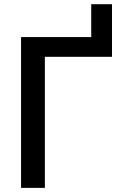

<svg xmlns="http://www.w3.org/2000/svg" viewBox="-20 -910 613 930"><path d="M82 0V-730.5H421.9V-889.6H522.5V-634.8H197.3V0Z"/></svg>

Font: GenEi M Gothic v2 Medium
Style: Regular
Weight: 500
Version: Version 2.0